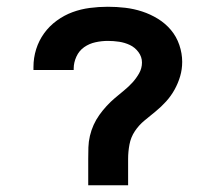

<svg xmlns="http://www.w3.org/2000/svg" viewBox="-20 -548 640 568"><path d="M241 0V-78Q241 -95 241.5 -112Q242 -129 246 -146Q250 -163 257 -178.5Q264 -194 274 -208Q284 -222 295.5 -234.5Q307 -247 320 -258Q333 -269 346.5 -280Q360 -291 371.5 -303.5Q383 -316 391.5 -331Q400 -346 400 -363Q400 -380 389.5 -394Q379 -408 364 -415Q349 -422 332.5 -424.5Q316 -427 299 -427Q281 -427 262.5 -423Q244 -419 229 -408.5Q214 -398 206 -380.5Q198 -363 198 -345V-341H79V-350Q79 -377 87 -402.5Q95 -428 110.5 -449.5Q126 -471 148 -487Q170 -503 194.5 -512Q219 -521 245.5 -524.5Q272 -528 299 -528Q325 -528 350.5 -525Q376 -522 400.5 -514Q425 -506 447 -492.5Q469 -479 485.5 -459.5Q502 -440 510.5 -415Q519 -390 519 -365Q519 -343 513 -322.5Q507 -302 496.5 -283Q486 -264 471.5 -248Q457 -232 440.5 -218.5Q424 -205 407.5 -191.5Q391 -178 379 -160Q367 -142 363 -120.5Q359 -99 359 -78V0Z"/></svg>

Font: Iosevka Aile
Style: Bold
Weight: 700
Designer: Belleve Invis
Foundry: Belleve Invis
Version: Version 28.0.1; ttfautohint (v1.8.4)